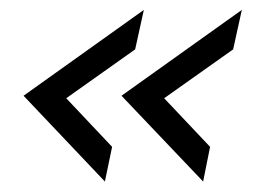

<svg xmlns="http://www.w3.org/2000/svg" viewBox="-20 -438 528 378"><path d="M186.5 -80.6 26.4 -249.5 263.2 -418.5 246.1 -340.8 110.4 -244.6 200.7 -148.9ZM379.9 -80.6 219.2 -249.5 456.1 -418.5 439 -340.8 303.2 -244.6 393.6 -148.9Z"/></svg>

Font: HK Grotesk Medium Legacy Italic
Style: Regular
Weight: 500
Italic angle: -13°
Designer: Alfredo Marco Pradil
Foundry: Hanken Design Co.
Version: Version 2.022;PS 002.022;hotconv 1.0.88;makeotf.lib2.5.64775